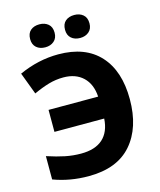

<svg xmlns="http://www.w3.org/2000/svg" viewBox="-134 -1017 934 1122"><g transform="rotate(-15 333.0 -456.0)"><path d="M85 -538 35 -671Q152 -724 273 -724Q436 -724 523 -629Q610 -534 610 -363Q610 -191 522.5 -90.5Q435 10 262 10Q149 10 50 -27V-168Q111 -148 158 -138.5Q205 -129 253 -129Q339 -129 385 -170.5Q431 -212 436 -292H135V-425H435Q430 -502 385.5 -544Q341 -586 267 -586Q221 -586 178 -573.5Q135 -561 85 -538ZM212 -922Q244 -922 265 -904.5Q286 -887 286 -852Q286 -819 265 -801Q244 -783 212 -783Q179 -783 158.5 -801Q138 -819 138 -852Q138 -887 158.5 -904.5Q179 -922 212 -922ZM423 -922Q455 -922 476 -904.5Q497 -887 497 -852Q497 -819 476 -801Q455 -783 423 -783Q390 -783 369.5 -801Q349 -819 349 -852Q349 -887 369.5 -904.5Q390 -922 423 -922Z"/></g></svg>

Font: Noto Sans UI ExtraBold
Style: Regular
Weight: 800
Designer: Monotype Design Team
Foundry: Monotype Imaging Inc.
Version: Version 1.001